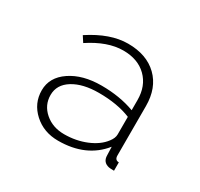

<svg xmlns="http://www.w3.org/2000/svg" viewBox="-88 -819 602 577"><g transform="rotate(30 212.5 -530.0)"><path d="M201 -560Q265 -560 316 -541V-576Q316 -625 286 -654.5Q256 -684 205 -684Q151 -684 89 -643L76 -663Q146 -709 207 -709Q272 -709 309.5 -672.5Q347 -636 347 -573V-402Q347 -386 361 -386V-357Q348 -357 343 -358Q320 -363 320 -387L319 -416Q267 -351 170 -351Q120 -351 86 -382Q52 -413 52 -458Q52 -503 94 -531.5Q136 -560 201 -560ZM305 -430Q316 -444 316 -457V-518Q270 -537 205 -537Q150 -537 116 -516Q82 -495 82 -459Q82 -424 109 -400.5Q136 -377 176 -377Q217 -377 252 -391.5Q287 -406 305 -430Z"/></g></svg>

Font: Raleway-v4020 Thin
Style: Regular
Weight: 250
Designer: Matt McInerney, Pablo Impallari, Rodrigo Fuenzalida
Foundry: Matt McInerney, Pablo Impallari, Rodrigo Fuenzalida
Version: Version 4.020;PS 004.020;hotconv 1.0.88;makeotf.lib2.5.64775